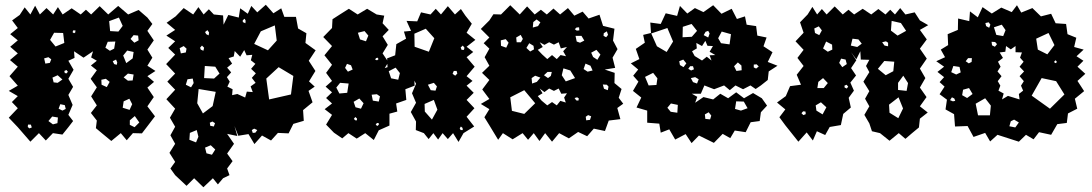

<svg xmlns="http://www.w3.org/2000/svg" viewBox="-20 -571 4600 809"><path d="M55 -35 17 -75 55 -115 30 -141 55 -166 17 -188 55 -210 20 -250 55 -290 22 -318 55 -346 23 -374 55 -401 23 -427 55 -453 31 -485 63 -508 84 -540 108 -510 128 -547 148 -510 176 -537 204 -510 224 -541 244 -510 282 -536 320 -510 342 -530 364 -510 400 -545 436 -510 478 -546 520 -510 564 -529 601 -497 622 -470 601 -441 628 -401 601 -362 622 -328 601 -294 635 -272 601 -250 629 -226 601 -202 628 -162 601 -123 633 -81 601 -39 578 -9 540 -10 514 20 489 -10 449 23 409 -10 384 -31 388 -63 363 -95 388 -127 364 -165 388 -203 362 -239 388 -275 363 -295 388 -315 364 -329 372 -355 332 -328 292 -355 294 -327 268 -315 290 -277 268 -239 288 -205 268 -171 286 -129 268 -87 288 -61 268 -35 243 -4 203 -10 173 21 144 -10 108 26ZM497 -462 481 -497 440 -482 444 -440 479 -438ZM298 -443H288L286 -435L292 -431L297 -434ZM246 -432 208 -433 191 -403 214 -375 251 -390ZM562 -421 543 -423 530 -407 546 -391 564 -401ZM466 -396 434 -395 424 -370 443 -357 461 -366ZM543 -352 516 -358 499 -337 512 -305 539 -325ZM184 -330 166 -325 171 -303 190 -306 196 -321ZM474 -308 469 -320 455 -313 461 -301 472 -298ZM260 -276 251 -272 253 -263 261 -262 266 -269ZM543 -257 519 -261 501 -245 519 -231 539 -232ZM243 -236 223 -254 201 -244 206 -224 223 -222ZM442 -226 426 -239 407 -235 408 -214 430 -204ZM525 -155 501 -144 497 -117 526 -108 537 -132ZM253 -128 234 -132 227 -113 243 -105 257 -112ZM548 -82 527 -64V-45L547 -35L567 -55ZM224 -76 200 -80 184 -61 203 -47 222 -52ZM110 -46H98L97 -36L104 -30L114 -34Z M718 167 698 139 718 111 694 73 718 35 698 -1 718 -37 696 -75 718 -113 681 -153 718 -193 685 -227 718 -261 680 -301 718 -341 689 -369 718 -397 681 -421 718 -445 682 -475 720 -502 754 -537 794 -510 816 -541 838 -510 860 -532 881 -510 920 -506 922 -467 942 -508 986 -497 992 -536 1024 -513 1039 -546 1064 -519 1100 -551 1132 -515 1165 -536 1178 -500H1227L1236 -451L1271 -431L1267 -390L1310 -359L1281 -315L1309 -272L1282 -228L1306 -206L1280 -188L1297 -140L1257 -107L1260 -62L1216 -49L1196 -9L1151 -11L1122 21L1084 0L1052 36L1027 -6L984 1L968 -40L980 2L937 -7L966 35L937 76L960 108L937 139L947 167L920 180L898 206L877 180L837 218L798 180L766 212ZM1015 -484 1011 -492 1003 -486V-478L1014 -473ZM1138 -464 1079 -439 1051 -386 1109 -359 1146 -400ZM854 -444 844 -436 849 -427 859 -422 861 -434ZM831 -379 823 -370 826 -362 837 -357 840 -370ZM766 -366 754 -377 737 -368 742 -346 763 -350ZM1013 -160 1020 -185 1045 -183 1036 -207 1057 -222 1041 -243 1058 -262 1038 -281 1056 -302 1037 -317 1043 -340 1019 -338 1009 -360 992 -332 969 -356 965 -333 943 -326 958 -303 937 -286 954 -266 936 -246 948 -227 938 -206 960 -195 958 -170 980 -175ZM887 -290 843 -293 840 -242 882 -240 905 -261ZM1216 -251 1154 -288 1102 -240 1114 -152 1206 -173ZM792 -240 770 -237 763 -214 785 -203 796 -221ZM889 -184 817 -196 811 -136 835 -93 876 -124ZM886 -52 875 -59 864 -54 866 -41 881 -38ZM1051 -29 1041 -23 1045 -11 1056 -12 1064 -23ZM809 -23 780 -11 778 18 806 29 816 5ZM887 59 868 41 844 51 850 75 873 81Z M1387 -12 1354 -46 1379 -87 1348 -111 1379 -135 1354 -158 1379 -182 1352 -206 1379 -230 1354 -264 1379 -298 1347 -338 1379 -377 1342 -415 1379 -453 1381 -490 1412 -510 1450 -534 1487 -510 1527 -534 1567 -510 1599 -505 1592 -473 1618 -445 1592 -418 1614 -382 1592 -346 1612 -316 1611 -325 1645 -338 1650 -385 1691 -408 1682 -438 1712 -441 1693 -483 1738 -481 1754 -519 1794 -510 1816 -534 1838 -510 1867 -545 1897 -510 1922 -533 1941 -505 1968 -471 1946 -433 1983 -403 1946 -374 1974 -352 1946 -330 1980 -290 1946 -250 1971 -230 1946 -210 1976 -180 1946 -150 1979 -115 1946 -79 1978 -38 1933 -10 1912 27 1889 -10 1867 15 1845 -10 1826 17 1806 -10 1786 15 1766 -10 1732 -23 1733 -59 1711 -99 1733 -138 1716 -178 1733 -218 1726 -231 1727 -210 1688 -195 1692 -150 1649 -135 1654 -101 1621 -92V-42L1576 -22L1555 19L1519 -10L1483 13L1448 -10L1422 12ZM1774 -450 1726 -429 1727 -374 1787 -353 1810 -410ZM1516 -440 1488 -433 1497 -405 1522 -397 1532 -421ZM1930 -379 1921 -371 1925 -361H1935L1937 -370ZM1571 -328 1564 -326 1561 -319 1569 -317 1575 -322ZM1613 -288 1612 -302 1601 -284ZM1459 -296 1442 -302 1434 -285 1446 -269 1466 -278ZM1665 -263 1647 -286 1618 -271 1628 -241 1658 -235ZM1904 -272H1892L1887 -260L1898 -252L1907 -261ZM1449 -219 1413 -222 1397 -202 1410 -177 1443 -180ZM1821 -207 1808 -222 1783 -214 1795 -191 1815 -189ZM1568 -174 1546 -172 1551 -147 1576 -143 1581 -165ZM1512 -136 1494 -156 1470 -142 1478 -119 1501 -113ZM1808 -150 1769 -133 1770 -101 1800 -67 1823 -109ZM1484 -72 1477 -78 1471 -70 1477 -64H1484ZM1576 -52 1569 -53 1563 -47 1569 -40 1576 -45ZM1929 -32 1922 -38 1917 -30 1921 -23H1930Z M2042 -43 2021 -77 2042 -111 2006 -133 2042 -154 2012 -194 2042 -234 2011 -264 2042 -294 2022 -330 2042 -366 2018 -389 2042 -413 2006 -449 2042 -485 2059 -511 2091 -510 2130 -549 2170 -510 2201 -544 2233 -510 2259 -530 2284 -510 2312 -535 2340 -510 2373 -537 2400 -505 2435 -522 2460 -493 2506 -509 2521 -462 2569 -450 2563 -400 2582 -364 2561 -328 2572 -285 2528 -278 2570 -264 2569 -221 2599 -196 2587 -159 2606 -134 2581 -116 2594 -69 2545 -63 2529 -19 2482 -29 2454 3 2416 -15 2377 12 2336 -10 2306 26 2277 -10 2253 23 2229 -10 2205 18 2182 -10 2140 16 2099 -10 2079 18ZM2241 -489 2227 -478 2225 -455 2247 -461 2257 -477ZM2420 -456 2409 -455 2402 -448 2410 -442 2421 -443ZM2537 -439 2524 -431 2523 -420 2534 -414 2542 -424ZM2183 -407 2174 -424 2155 -413 2157 -393H2175ZM2430 -420H2405L2410 -396L2424 -391L2442 -400ZM2123 -391 2111 -406 2090 -401 2091 -378 2113 -370ZM2286 -322 2306 -339 2326 -322 2342 -339 2365 -334 2353 -355 2369 -373 2343 -367 2334 -393 2314 -383 2294 -393 2274 -382 2254 -393 2267 -373 2246 -361 2264 -342ZM2228 -378 2210 -389 2198 -369 2214 -354 2230 -363ZM2510 -341 2493 -361 2471 -349 2479 -331 2497 -319ZM2468 -294 2447 -303 2439 -280 2456 -269 2477 -274ZM2383 -274 2354 -283 2347 -254 2364 -228 2403 -242ZM2305 -268H2287L2272 -254L2289 -242L2301 -251ZM2235 -252 2220 -242 2222 -219 2242 -226 2257 -244ZM2544 -206 2537 -214 2520 -215 2525 -197 2541 -191ZM2286 -127 2306 -141 2326 -127 2341 -146 2364 -139 2357 -160 2369 -178 2345 -176 2334 -198 2314 -188 2294 -198 2274 -183 2254 -198 2266 -178 2246 -166 2262 -147ZM2189 -191 2130 -161 2137 -104 2189 -91 2235 -136ZM2419 -156 2412 -161 2401 -158 2408 -148 2417 -147ZM2471 -81 2458 -86 2448 -79 2450 -64 2466 -66Z M2925 0 2894 32 2869 -6 2825 17 2800 -26 2764 -12 2758 -50 2707 -54V-105L2662 -118L2682 -160L2647 -188L2670 -227L2648 -252L2669 -278L2638 -304L2674 -322L2659 -365L2697 -391L2690 -424L2723 -432L2720 -476L2764 -470L2785 -515L2833 -504L2845 -546L2876 -514L2908 -537L2944 -520L2985 -549L3020 -513L3063 -534L3085 -491L3119 -502L3126 -467L3166 -461L3171 -421L3210 -413L3197 -376L3235 -351L3215 -310L3256 -294L3219 -270L3215 -234L3186 -211L3164 -196L3142 -211L3111 -195L3079 -211L3055 -191L3031 -211L2989 -195L2948 -211L2933 -176H2895L2918 -163L2909 -138L2944 -162L2985 -152L3015 -176L3048 -157L3082 -182L3115 -157L3153 -179L3190 -157L3212 -126L3186 -98L3181 -61L3143 -56L3122 -14L3076 -21L3057 11L3025 -7L2988 31ZM2917 -441 2894 -470 2857 -458 2856 -414 2895 -416ZM2816 -396 2792 -453 2724 -430 2748 -376 2789 -352ZM2964 -441 2953 -437 2945 -423 2964 -413 2970 -430ZM3060 -427 3021 -438 3006 -410 3018 -389 3054 -384ZM2938 -316 2958 -332 2978 -316 2970 -338 2994 -339 2970 -353 2984 -377 2961 -378 2952 -399 2938 -377 2914 -390 2916 -367 2896 -355 2907 -335ZM2859 -320 2842 -313 2845 -297 2860 -288 2872 -304ZM3104 -295 3089 -308 3073 -292 3083 -272 3105 -275ZM3168 -300 3156 -299V-287L3166 -282L3177 -291ZM2900 -292H2888L2880 -281L2892 -274L2904 -279ZM2732 -264 2698 -247 2713 -211 2746 -213 2750 -241ZM2909 -246 2891 -242 2900 -225 2917 -219 2924 -237ZM3114 -143 3082 -144 3077 -112 3102 -105 3130 -115ZM2836 -129 2807 -135 2792 -117 2806 -100 2834 -96ZM2966 -98 2950 -89 2952 -70 2972 -68 2977 -84Z M3289 -43 3264 -77 3289 -110 3254 -139 3291 -166 3309 -208 3355 -214 3337 -256 3366 -293 3340 -327 3366 -361 3332 -397 3366 -433 3351 -477 3383 -510 3403 -542 3423 -510 3443 -533 3463 -510 3497 -544 3531 -510 3555 -530 3579 -510 3615 -534 3651 -510 3681 -533 3711 -510 3731 -530 3751 -510 3773 -537 3795 -510 3834 -519 3856 -485 3891 -465 3856 -445 3885 -405 3856 -366 3885 -324 3856 -282 3879 -242 3856 -202 3884 -162 3856 -123 3889 -97 3856 -71 3852 -34 3823 -10 3795 14 3767 -10 3728 22 3688 -10 3654 -18 3643 -51 3622 -87 3643 -123 3625 -155 3643 -187 3618 -227 3643 -267 3629 -293 3643 -319 3607 -320 3605 -355 3588 -321 3566 -351 3588 -317 3566 -284 3587 -253 3563 -223 3578 -189 3556 -159 3565 -118 3533 -91 3523 -44 3476 -36 3457 -2 3422 -18 3405 21 3379 -13 3344 26ZM3776 -474 3737 -483 3734 -442 3762 -421 3798 -441ZM3430 -460 3411 -451 3414 -432 3432 -423 3443 -443ZM3597 -405 3572 -408 3565 -379 3592 -373 3611 -387ZM3722 -391 3713 -397 3697 -393 3707 -379 3722 -376ZM3486 -383 3461 -396 3448 -367 3468 -353 3487 -362ZM3543 -320 3524 -324 3516 -306 3529 -288 3548 -301ZM3748 -311 3706 -314 3679 -281 3712 -254 3744 -271ZM3806 -221 3786 -252 3764 -222V-192L3800 -188ZM3468 -221 3448 -242 3428 -226 3424 -200H3451ZM3554 -206 3547 -214 3538 -210 3539 -202 3548 -198ZM3766 -161 3726 -130 3728 -96 3765 -73 3785 -114ZM3439 -140 3417 -127 3420 -105 3446 -89 3462 -119ZM3374 -101 3364 -102 3357 -94 3365 -86 3375 -90Z M4183 -3 4152 25 4131 -11 4082 6 4057 -40 4004 -38 4000 -90 3964 -110 3970 -151 3939 -174 3960 -206 3939 -225 3958 -246 3930 -268 3958 -290 3925 -313 3962 -330 3944 -362 3975 -381 3973 -427 4016 -445 4017 -493 4064 -482 4067 -523 4100 -498 4120 -541 4159 -514 4199 -539 4243 -520 4265 -549 4283 -518 4330 -537 4366 -502 4409 -513 4428 -473 4472 -470 4478 -427 4515 -412 4506 -373 4546 -362 4516 -334 4545 -315 4520 -290 4553 -260 4520 -230 4548 -187 4509 -155 4519 -113 4480 -93 4475 -53 4435 -48 4409 -3 4358 -14 4335 16 4303 -3 4273 26ZM4153 -467 4146 -477 4132 -474 4135 -461 4148 -454ZM4201 -467 4168 -456 4178 -424 4207 -419 4217 -444ZM4398 -432 4346 -408 4353 -362 4393 -342 4423 -381ZM4173 -394 4158 -395 4160 -380 4172 -374 4181 -385ZM4276 -152 4273 -175 4291 -189 4282 -210 4294 -229 4276 -250 4295 -270 4276 -290 4293 -311 4278 -328 4286 -350 4259 -351V-377L4239 -363L4219 -377L4216 -353L4192 -350L4206 -327L4185 -311L4196 -290L4183 -270L4200 -250L4184 -229L4195 -210L4187 -189L4209 -177L4202 -152L4227 -167ZM4075 -326H4059L4049 -313L4062 -304L4074 -310ZM4428 -317 4422 -312 4424 -306 4430 -305 4433 -311ZM4023 -289 3997 -293 3988 -267 4009 -257 4028 -266ZM4430 -229 4369 -242 4327 -168 4404 -113 4465 -173ZM4063 -200 4038 -193 4034 -170 4055 -158 4078 -175ZM4001 -156 3991 -161 3983 -149 3995 -144 4005 -146ZM4155 -126 4131 -157 4091 -134 4101 -85H4151ZM4273 -55 4253 -67 4239 -60 4233 -39 4258 -34Z"/></svg>

Font: Rubik Gemstones
Style: Regular
Weight: 400
Designer: Hubert and Fischer, NaN
Foundry: Hubert and Fischer, NaN
Version: Version 2.200